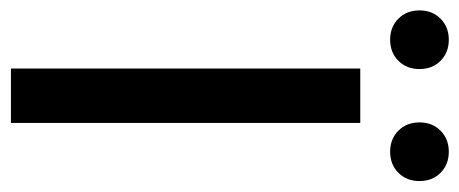

<svg xmlns="http://www.w3.org/2000/svg" viewBox="-294 -590 861 360"><g transform="rotate(90 137.0 -410.5)"><path d="M86 0V-655H188V0ZM242 -711Q218 -711 202.5 -726.5Q187 -742 187 -766Q187 -790 202.5 -805.5Q218 -821 242 -821Q266 -821 281.5 -805.5Q297 -790 297 -766Q297 -742 281.5 -726.5Q266 -711 242 -711ZM32 -711Q8 -711 -7.5 -726.5Q-23 -742 -23 -766Q-23 -790 -7.5 -805.5Q8 -821 32 -821Q56 -821 71.5 -805.5Q87 -790 87 -766Q87 -742 71.5 -726.5Q56 -711 32 -711Z"/></g></svg>

Font: Assistant SemiBold
Style: Regular
Weight: 600
Designer: Hebrew By Ben Nathan, Latin by Paul Hunt
Version: Version 3.000